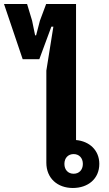

<svg xmlns="http://www.w3.org/2000/svg" viewBox="-111 -925 542 957"><path d="M252 12C328 12 384 -34 384 -108C384 -176 335 -221 268 -227V-905H119L88 -822L69 -749H64L49 -822L24 -905H-91L2 -630H85L145 -792H155L120 -573V-114C120 -36 176 12 252 12ZM256 -59C229 -59 210 -78 210 -108C210 -138 229 -157 256 -157C283 -157 302 -138 302 -108C302 -78 283 -59 256 -59Z"/></svg>

Font: IBM Plex Thai Looped
Style: Bold
Weight: 700
Designer: Mike Abbink, Paul van der Laan, Pieter van Rosmalen, Ben Mitchell, Mark Frömberg
Foundry: Bold Monday
Version: Version 1.0